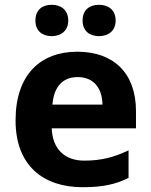

<svg xmlns="http://www.w3.org/2000/svg" viewBox="-20 -865 631 802"><path d="M128 -779C128 -735 158 -714 196 -714C233 -714 265 -735 265 -779C265 -825 233 -845 196 -845C158 -845 128 -825 128 -779ZM325 -779C325 -735 355 -714 394 -714C431 -714 463 -735 463 -779C463 -825 431 -845 394 -845C355 -845 325 -825 325 -779ZM303 -649C149 -649 45 -553 45 -362C45 -173 161 -83 325 -83C409 -83 463 -95 517 -122V-237C456 -208 402 -194 332 -194C248 -194 199 -245 196 -329H548V-401C548 -560 454 -649 303 -649ZM304 -543C374 -543 407 -494 408 -428H199C205 -507 246 -543 304 -543Z"/></svg>

Font: Noto Sans Kannada UI
Style: Bold
Weight: 700
Designer: Jelle Bosma - Monotype Design Team
Foundry: Monotype Imaging Inc.
Version: Version 2.005